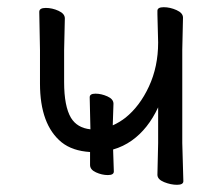

<svg xmlns="http://www.w3.org/2000/svg" viewBox="-20 -503 618 533"><path d="M294 -88 296 -27Q296 -17 279.5 -17Q263 -17 246.5 -24.5Q230 -32 230 -45V-81Q181 -84 151 -108Q91 -157 91 -271V-364L89 -470Q89 -481 107 -481Q125 -481 142.5 -473Q160 -465 160 -452L158 -364V-275Q158 -208 177 -176Q194 -148 231 -144V-145L229 -233Q229 -243 245 -243Q261 -243 278 -235.5Q295 -228 295 -215L293 -155Q311 -163 328 -176Q368 -208 393.5 -263Q419 -318 419 -385L417 -463V-473Q417 -483 434.5 -483Q452 -483 470 -475Q488 -467 488 -454L486 -365V-106L489 0Q489 10 471.5 10Q454 10 435.5 2.5Q417 -5 417 -18L419 -106V-205Q391 -145 346 -113Q322 -96 294 -88Z"/></svg>

Font: Moon Stars Kai T
Style: Regular
Weight: 400
Designer: GuiWonder
Version: Version 1.101